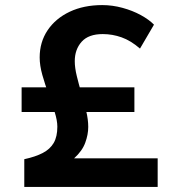

<svg xmlns="http://www.w3.org/2000/svg" viewBox="-20 -735 688 755"><path d="M75.5 0V-109Q119.5 -118.5 148.2 -133.5Q177 -148.5 191.2 -173Q205.5 -197.5 205.5 -237Q205.5 -261 195 -294.5Q184.5 -328 170.8 -365.5Q157 -403 146.5 -440.2Q136 -477.5 136 -509Q136 -569.5 167.2 -616Q198.5 -662.5 254 -688.8Q309.5 -715 382 -715Q422 -715 461.5 -704.2Q501 -693.5 533.5 -675.8Q566 -658 585.5 -638L530.5 -544Q494 -575.5 458 -588.2Q422 -601 384 -601Q328 -601 301 -570.8Q274 -540.5 274 -494.5Q274 -468.5 282 -435.8Q290 -403 300.5 -367.5Q311 -332 319 -298.2Q327 -264.5 327 -236Q327 -206 315.2 -173.8Q303.5 -141.5 271.5 -112.5H600V0ZM65 -294.5V-391.5H508.5V-294.5Z"/></svg>

Font: Geologica Cursive SemiBold
Style: Regular
Weight: 600
Designer: Sindre Bremnes, Frode Helland
Foundry: Monokrom Skriftforlag AS
Version: Version 1.010;gftools[0.9.28]